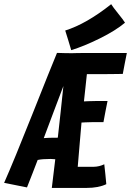

<svg xmlns="http://www.w3.org/2000/svg" viewBox="-52 -900 629 922"><path d="M261.2 -753.4Q363.3 -785.6 481.9 -879.9Q490.2 -866.2 515.1 -835.4Q540 -804.7 548.3 -791Q502.9 -752.9 427.5 -715.6Q352.1 -678.2 290 -659.2Q285.6 -673.3 275.9 -706.3Q266.1 -739.3 261.2 -753.4ZM458.5 -15.6Q420.9 2.4 363.8 2.4H196.8Q210.4 -109.4 213.4 -135.3Q200.2 -136.7 190.9 -136.7Q150.9 -136.7 128.9 -131.8Q116.2 -98.1 103.5 -65.9Q90.8 -33.7 77.6 0L-32.2 -22Q15.1 -128.9 103.3 -351.1Q191.4 -573.2 221.7 -646Q233.4 -645.5 257.1 -645Q280.8 -644.5 292.5 -644.5Q313.5 -645.5 369.1 -645.5H430.2H557.1Q553.7 -628.4 547.1 -595.2Q540.5 -562 537.6 -544.9H529.3Q511.7 -544.9 489.5 -544.4Q467.3 -543.9 434.6 -543.9H365.2Q362.8 -522 358.2 -478.5Q353.5 -435.1 351.1 -413.1Q358.9 -413.1 373.8 -414.1Q388.7 -415 412.6 -415H464.4Q460.9 -398.4 454.3 -364.3Q447.8 -330.1 444.8 -313.5H393.1Q370.1 -313.5 358.2 -312.5Q346.2 -311.5 339.4 -311.5Q336.4 -276.4 330.3 -205.6Q324.2 -134.8 321.3 -99.1H397.9Q411.1 -99.1 423.8 -102.3Q436.5 -105.5 442.4 -108.4L448.7 -111.3Q450.7 -95.7 453.9 -63.5Q457 -31.2 458.5 -15.6ZM225.6 -238.8Q229 -268.6 239.3 -362.8Q249.5 -457 252.4 -486.8Q240.7 -456.5 205.1 -361.8Q169.4 -267.1 158.2 -236.8Q177.7 -238.8 225.6 -238.8Z"/></svg>

Font: Fantasque Sans Mono
Style: Bold Italic
Weight: 700
Italic angle: -11°
Monospace: yes
Designer: Jany Belluz
Version: Version 1.7.1